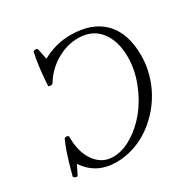

<svg xmlns="http://www.w3.org/2000/svg" viewBox="-163 -840 966 993"><g transform="rotate(-30 319.5 -343.5)"><path d="M253.9 13.2Q133.8 13.2 70.8 -82L43 -26.9Q40 -21.5 29.3 -26.1Q18.6 -30.8 19 -37.1Q32.7 -86.4 38.1 -106Q43.5 -125.5 55.9 -162.4Q68.4 -199.2 81.1 -226.1Q84 -232.4 95.5 -231.2Q106.9 -230 106.9 -223.1Q105.5 -132.3 146 -75.7Q186.5 -19 253.9 -19Q308.6 -19 366.7 -54.4Q424.8 -89.8 470.5 -146.2Q516.1 -202.6 545.7 -278.6Q575.2 -354.5 575.2 -430.2Q575.2 -524.9 529.8 -583.5Q484.4 -642.1 398.9 -642.1Q333 -642.1 270 -605.2Q207 -568.4 169.9 -505.9Q166 -500.5 154.5 -500.5Q143.1 -500.5 143.1 -506.8Q149.9 -622.6 167 -695.8Q168.5 -701.7 179.9 -701.4Q191.4 -701.2 192.9 -694.8L206.1 -631.8Q286.1 -675.8 374 -675.8Q502 -675.8 570.6 -605.2Q639.2 -534.7 639.2 -402.8Q639.2 -348.1 624.8 -294.9Q610.4 -241.7 584.7 -196Q559.1 -150.4 522.9 -111.6Q486.8 -72.8 444.6 -45.2Q402.3 -17.6 353.3 -2.2Q304.2 13.2 253.9 13.2Z"/></g></svg>

Font: Junicode SmCond Light
Style: Italic
Weight: 300
Width: 4
Italic angle: -11°
Designer: Peter S. Baker
Version: Version 2.206